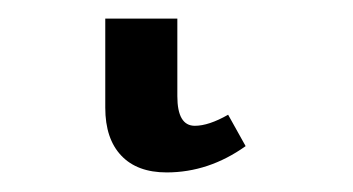

<svg xmlns="http://www.w3.org/2000/svg" viewBox="-20 34 373 203"><path d="M156.2 216.3Q125 216.3 108.2 198.5Q91.3 180.7 91.3 147.9V53.7H167.5V135.7Q167.5 167 186 167Q200.7 167 221.2 155.3L239.7 188.5Q200.7 216.3 156.2 216.3Z"/></svg>

Font: Liberation Serif
Style: Bold
Weight: 700
Designer: Steve Matteson
Foundry: Ascender Corporation
Version: Version 2.1.5